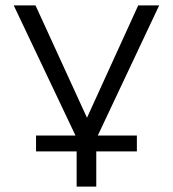

<svg xmlns="http://www.w3.org/2000/svg" viewBox="-20 -514 643 714"><path d="M265 180V49H114V-10H277L266 1L31 -494H112L304 -75H303L494 -494H572L338 2L327 -10H489V49H338V180Z"/></svg>

Font: Nunito Sans 7pt SemiExpanded Light
Style: Regular
Weight: 300
Width: 6
Designer: Vernon Adams
Foundry: Vernon Adams
Version: Version 3.101;gftools[0.9.27]